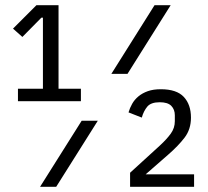

<svg xmlns="http://www.w3.org/2000/svg" viewBox="-20 -718 800 738"><path d="M49 -329V-377H145V-650H139L66 -576L30 -608L120 -698H205V-377H291V-329ZM408 -434 574 -698H636L470 -434ZM134 0 294 -254H356L196 0ZM726 0H480V-54L595 -159Q621 -183 636.5 -204.5Q652 -226 652 -252V-275Q652 -297 638.5 -311Q625 -325 594 -325Q560 -325 546 -308Q532 -291 525 -266L474 -286Q479 -303 488 -319Q497 -335 512 -347.5Q527 -360 548 -367.5Q569 -375 598 -375Q659 -375 686.5 -345.5Q714 -316 714 -266Q714 -221 689.5 -189Q665 -157 627 -124L540 -48H726Z"/></svg>

Font: IBM Plex Sans Cond
Style: Regular
Weight: 400
Width: 3
Designer: Mike Abbink, Paul van der Laan, Pieter van Rosmalen
Foundry: Bold Monday
Version: Version 1.3